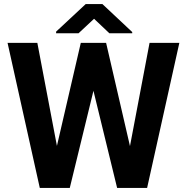

<svg xmlns="http://www.w3.org/2000/svg" viewBox="-20 -921 914 941"><path d="M617 -205 500 -711H376L259 -206L163 -711H17L175 0H322L438 -476L554 0H701L859 -711H713ZM628 -764 482 -901H400L255 -766V-758H365L441 -829L516 -758H628Z"/></svg>

Font: Asimov
Style: Regular
Weight: 500
Designer: Google
Version: Version 2.000980; 2014